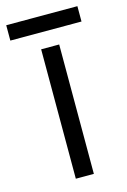

<svg xmlns="http://www.w3.org/2000/svg" viewBox="-154 -710 502 761"><g transform="rotate(-15 97.0 -329.5)"><path d="M-49 -596V-659H243V-596ZM60 0V-531H134V0Z"/></g></svg>

Font: Mina
Style: Regular
Weight: 400
Version: Version 1.000